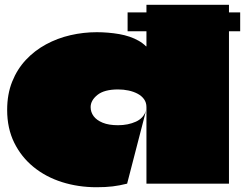

<svg xmlns="http://www.w3.org/2000/svg" viewBox="-20 -770 1027 805"><path d="M515 -639V-718H987V-639ZM594 0Q594 -54 594 -107.5Q594 -161 594 -214.5Q594 -268 594 -321Q594 -340 584 -354Q574 -368 557 -377Q540 -386 519 -390.5Q498 -395 475 -395Q417 -395 388.5 -372Q360 -349 360 -321Q360 -300 372.5 -283Q385 -266 410.5 -255.5Q436 -245 475 -245Q517 -245 550 -260Q583 -275 593 -309L513 0Q481 8 452 11.5Q423 15 385 15Q308 15 240 -6.5Q172 -28 120.5 -70Q69 -112 39.5 -172Q10 -232 10 -309Q10 -375 31 -427.5Q52 -480 88.5 -519Q125 -558 173 -584Q221 -610 275.5 -622.5Q330 -635 386 -635Q409 -635 433 -633Q457 -631 480 -627Q503 -623 523.5 -616Q544 -609 561.5 -599Q579 -589 592 -576Q593 -575 593.5 -575.5Q594 -576 594 -577Q594 -617 594 -663.5Q594 -710 594 -750H940Q940 -654 940 -557.5Q940 -461 940 -365Q940 -274 940 -183Q940 -92 940 0Z"/></svg>

Font: Climate Crisis
Style: Regular
Weight: 400
Version: Version 1.003